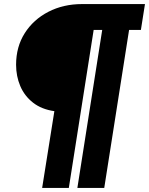

<svg xmlns="http://www.w3.org/2000/svg" viewBox="-20 -720 732 943"><path d="M187 203 247 -174Q184 -183 142 -216Q100 -249 79.5 -297.5Q59 -346 59 -402Q59 -490 101.5 -557Q144 -624 217.5 -662Q291 -700 383 -700H692L672 -573H614L492 203H360L482 -573H440L318 203Z"/></svg>

Font: MuseoModerno Thin Black
Style: Italic
Weight: 900
Italic angle: -9°
Version: Version 1.003